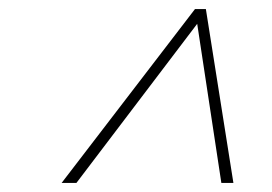

<svg xmlns="http://www.w3.org/2000/svg" viewBox="-20 -725 598 422"><path d="M412 -682H420.5L148 -323H115.5L408.5 -705H432.5L493 -323H466.5Z"/></svg>

Font: Newsreader 60pt Light
Style: Italic
Weight: 300
Italic angle: -17°
Designer: Hugues Gentile
Foundry: Production Type
Version: Version 1.003